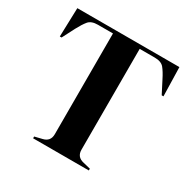

<svg xmlns="http://www.w3.org/2000/svg" viewBox="-150 -800 928 940"><g transform="rotate(30 313.5 -330.0)"><path d="M156 0V-10L197 -20Q238 -29 238 -70V-640H153Q116 -640 100 -620.5Q84 -601 66 -567L30 -497H20L25 -660H602L606 -497H596L560 -567Q543 -601 527 -620.5Q511 -640 474 -640H389V-70Q389 -29 430 -20L471 -10V0Z"/></g></svg>

Font: DM Serif Display
Style: Regular
Weight: 400
Designer: Colophon Foundry, Frank Grießhammer
Foundry: Colophon Foundry
Version: Version 5.200; ttfautohint (v1.8.3)